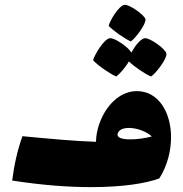

<svg xmlns="http://www.w3.org/2000/svg" viewBox="-20 -761 752 788"><path d="M517 -591C536 -604 580 -662 577 -682C573 -700 510 -744 491 -741C467 -738 431 -676 426 -655C443 -636 493 -601 517 -591ZM457 -447C470 -456 495 -484 509 -509C530 -488 577 -456 600 -447C620 -460 666 -520 663 -541C659 -561 593 -608 573 -604C556 -601 533 -571 519 -545C509 -566 449 -608 430 -604C406 -600 368 -536 362 -514C380 -493 433 -457 457 -447ZM542 -387C441 -387 375 -269 374 -179C282 -182 179 -192 72 -202C51 -143 38 -83 30 -20C152 -1 260 7 352 7C483 7 579 -8 634 -29C667 -81 682 -142 682 -198C682 -299 631 -387 542 -387ZM463 -213C475 -251 563 -238 603 -201C549 -186 453 -180 463 -213Z"/></svg>

Font: FilmFarsi_V5 Display
Style: Regular
Weight: 400
Designer: Borna Izadpanah
Foundry: Borna Izadpanah
Version: Version 1.000;PS 001.000;hotconv 1.0.88;makeotf.lib2.5.64775